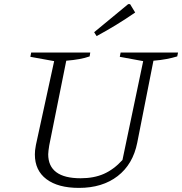

<svg xmlns="http://www.w3.org/2000/svg" viewBox="-20 -907 888 936"><path d="M365 9Q263 9 206.5 -33.5Q150 -76 150 -154Q150 -163 151 -174Q152 -185 155 -200L244 -609L128 -630L132 -651H420L417 -632Q394 -624 366.5 -619Q339 -614 303 -611L220 -198Q218 -184 216.5 -173.5Q215 -163 215 -155Q215 -97 254.5 -67.5Q294 -38 373 -38Q438 -38 486.5 -59.5Q535 -81 577 -127L678 -609L564 -630L568 -651H848L844 -632Q821 -625 793 -619.5Q765 -614 728 -611L649 -211Q628 -106 553.5 -48.5Q479 9 365 9ZM451 -731 439 -750 605 -887H614L639 -846Q594 -815 547.5 -786.5Q501 -758 451 -731Z"/></svg>

Font: Piazzolla Thin ExtraLight
Style: Italic
Weight: 250
Italic angle: -11.3°
Version: Version 2.005